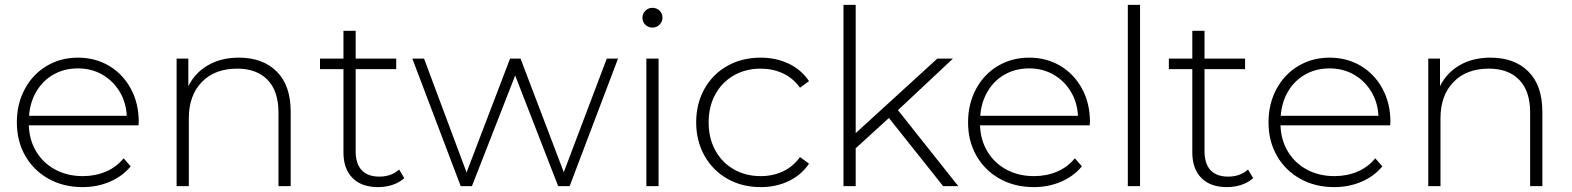

<svg xmlns="http://www.w3.org/2000/svg" viewBox="-20 -762 6434 786"><path d="M49 -261Q49 -337 81.5 -397.5Q114 -458 171 -492Q228 -526 299 -526Q370 -526 426.5 -492.5Q483 -459 515.5 -399Q548 -339 548 -263L547 -249H98Q100 -188 129 -140.5Q158 -93 207.5 -67Q257 -41 319 -41Q370 -41 413.5 -59.5Q457 -78 486 -114L515 -81Q481 -40 429.5 -18Q378 4 318 4Q240 4 179 -30Q118 -64 83.5 -124Q49 -184 49 -261ZM499 -288Q496 -344 469 -388Q442 -432 398 -457Q354 -482 299 -482Q244 -482 200 -457.5Q156 -433 129.5 -388.5Q103 -344 99 -288Z M1170 -305V0H1120V-301Q1120 -389 1075.5 -435Q1031 -481 951 -481Q859 -481 806 -426Q753 -371 753 -278V0H703V-522H751V-409Q778 -464 831.5 -495Q885 -526 958 -526Q1056 -526 1113 -469Q1170 -412 1170 -305Z M1386 -138V-479H1290V-522H1386V-636H1436V-522H1602V-479H1436V-143Q1436 -92 1460.5 -65.5Q1485 -39 1533 -39Q1582 -39 1614 -68L1635 -33Q1616 -15 1587.5 -5.5Q1559 4 1528 4Q1460 4 1423 -33.5Q1386 -71 1386 -138Z M1668 -522H1716L1890 -56L2068 -522H2111L2288 -57L2464 -522H2510L2312 0H2265L2089 -453L1912 0H1866Z M2626 -522H2676V0H2626ZM2610 -689Q2610 -706 2622 -718Q2634 -730 2651 -730Q2668 -730 2680 -718.5Q2692 -707 2692 -690Q2692 -673 2680 -661Q2668 -649 2651 -649Q2634 -649 2622 -660.5Q2610 -672 2610 -689Z M2830 -261Q2830 -338 2864 -398.5Q2898 -459 2958 -492.5Q3018 -526 3094 -526Q3157 -526 3208.5 -501.5Q3260 -477 3292 -430L3255 -403Q3227 -442 3185.5 -461.5Q3144 -481 3094 -481Q3033 -481 2984.5 -453.5Q2936 -426 2908.5 -376Q2881 -326 2881 -261Q2881 -196 2908.5 -146Q2936 -96 2984.5 -68.5Q3033 -41 3094 -41Q3144 -41 3185.5 -60.5Q3227 -80 3255 -119L3292 -92Q3260 -45 3208.5 -20.5Q3157 4 3094 4Q3018 4 2958 -30Q2898 -64 2864 -124.5Q2830 -185 2830 -261Z M3433 -742H3483V-217L3817 -522H3881L3656 -311L3903 0H3841L3619 -279L3483 -155V0H3433Z M3943 -261Q3943 -337 3975.5 -397.5Q4008 -458 4065 -492Q4122 -526 4193 -526Q4264 -526 4320.5 -492.5Q4377 -459 4409.5 -399Q4442 -339 4442 -263L4441 -249H3992Q3994 -188 4023 -140.5Q4052 -93 4101.5 -67Q4151 -41 4213 -41Q4264 -41 4307.5 -59.5Q4351 -78 4380 -114L4409 -81Q4375 -40 4323.5 -18Q4272 4 4212 4Q4134 4 4073 -30Q4012 -64 3977.5 -124Q3943 -184 3943 -261ZM4393 -288Q4390 -344 4363 -388Q4336 -432 4292 -457Q4248 -482 4193 -482Q4138 -482 4094 -457.5Q4050 -433 4023.5 -388.5Q3997 -344 3993 -288Z M4597 -742H4647V0H4597Z M4861 -138V-479H4765V-522H4861V-636H4911V-522H5077V-479H4911V-143Q4911 -92 4935.5 -65.5Q4960 -39 5008 -39Q5057 -39 5089 -68L5110 -33Q5091 -15 5062.5 -5.5Q5034 4 5003 4Q4935 4 4898 -33.5Q4861 -71 4861 -138Z M5173 -261Q5173 -337 5205.5 -397.5Q5238 -458 5295 -492Q5352 -526 5423 -526Q5494 -526 5550.5 -492.5Q5607 -459 5639.5 -399Q5672 -339 5672 -263L5671 -249H5222Q5224 -188 5253 -140.5Q5282 -93 5331.5 -67Q5381 -41 5443 -41Q5494 -41 5537.5 -59.5Q5581 -78 5610 -114L5639 -81Q5605 -40 5553.5 -18Q5502 4 5442 4Q5364 4 5303 -30Q5242 -64 5207.5 -124Q5173 -184 5173 -261ZM5623 -288Q5620 -344 5593 -388Q5566 -432 5522 -457Q5478 -482 5423 -482Q5368 -482 5324 -457.5Q5280 -433 5253.5 -388.5Q5227 -344 5223 -288Z M6294 -305V0H6244V-301Q6244 -389 6199.5 -435Q6155 -481 6075 -481Q5983 -481 5930 -426Q5877 -371 5877 -278V0H5827V-522H5875V-409Q5902 -464 5955.5 -495Q6009 -526 6082 -526Q6180 -526 6237 -469Q6294 -412 6294 -305Z"/></svg>

Font: Goldbeck Next Light
Style: Regular
Weight: 300
Designer: Julieta Ulanovsky
Foundry: Julieta Ulanovsky
Version: Version 7.200